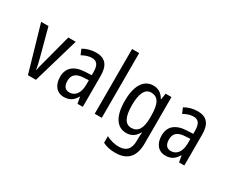

<svg xmlns="http://www.w3.org/2000/svg" viewBox="-139 -1236 2341 1952"><g transform="rotate(30 1031.5 -260.0)"><path d="M158 0H252L409 -537H322L234 -204C222 -160 210 -115 207 -89H203C197 -129 185 -177 174 -219L89 -537H3Z M647 -546C590 -546 537 -531 494 -505L520 -443C560 -465 598 -478 636 -478C693 -478 720 -443 720 -359V-324L650 -321C518 -316 449 -256 449 -150C449 -58 496 10 583 10C650 10 690 -18 723 -75H726L740 0H802V-363C802 -483 756 -546 647 -546ZM663 -262 720 -265V-213C720 -113 675 -58 609 -58C563 -58 534 -87 534 -151C534 -220 571 -258 663 -262Z M1025 0V-760H942V0Z M1317 -547C1207 -547 1141 -448 1141 -266C1141 -87 1205 10 1315 10C1375 10 1418 -17 1450 -74H1454C1451 -48 1450 -15 1450 5V22C1450 123 1404 168 1319 168C1268 168 1219 155 1172 130V208C1214 230 1261 240 1319 240C1467 240 1533 157 1533 7V-537H1464L1454 -466H1449C1417 -522 1374 -547 1317 -547ZM1332 -474C1414 -474 1450 -412 1450 -269V-245C1450 -121 1412 -61 1335 -61C1262 -61 1226 -126 1226 -265C1226 -401 1261 -474 1332 -474Z M1839 -546C1782 -546 1729 -531 1686 -505L1712 -443C1752 -465 1790 -478 1828 -478C1885 -478 1912 -443 1912 -359V-324L1842 -321C1710 -316 1641 -256 1641 -150C1641 -58 1688 10 1775 10C1842 10 1882 -18 1915 -75H1918L1932 0H1994V-363C1994 -483 1948 -546 1839 -546ZM1855 -262 1912 -265V-213C1912 -113 1867 -58 1801 -58C1755 -58 1726 -87 1726 -151C1726 -220 1763 -258 1855 -262Z"/></g></svg>

Font: Noto Sans Georgian Condensed
Style: Regular
Weight: 400
Width: 3
Designer: Monotype Design Team, Akaki Razmadze
Foundry: Google LLC
Version: Version 2.005